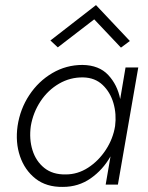

<svg xmlns="http://www.w3.org/2000/svg" viewBox="-20 -725 582 754"><path d="M350 -649 207 -539 178 -566 357 -705 490 -564 455 -538ZM49 -230Q59 -297 95 -351.5Q131 -406 185.5 -438Q240 -470 304 -470Q369 -469 405 -430.5Q441 -392 452 -336L473 -460H523L443 0H395L414 -111Q384 -58 336 -24.5Q288 9 227 9Q162 10 119.5 -23.5Q77 -57 58.5 -111.5Q40 -166 49 -230ZM101 -230Q94 -179 107.5 -135.5Q121 -92 154 -65.5Q187 -39 238 -40Q285 -40 326 -66.5Q367 -93 395.5 -136.5Q424 -180 432 -230Q438 -277 425.5 -320Q413 -363 383 -391.5Q353 -420 307 -421Q256 -422 212 -396.5Q168 -371 139 -327Q110 -283 101 -230Z"/></svg>

Font: Jost* Light
Style: Italic
Weight: 300
Italic angle: -10°
Version: Version 3.7